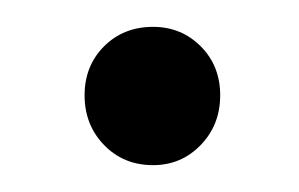

<svg xmlns="http://www.w3.org/2000/svg" viewBox="-20 -418 223 143"><path d="M43 -347Q43 -369 57.5 -383.5Q72 -398 94 -398Q115 -398 129.5 -383.5Q144 -369 144 -347Q144 -325 129.5 -310Q115 -295 94 -295Q72 -295 57.5 -310Q43 -325 43 -347Z"/></svg>

Font: Poppins-tnum Light
Style: Regular
Weight: 300
Designer: Ninad Kale (Devanagari), Jonny Pinhorn (Latin)
Foundry: Indian Type Foundry
Version: Version 4.004